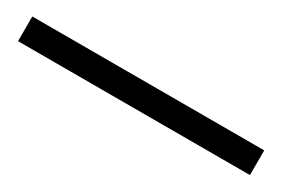

<svg xmlns="http://www.w3.org/2000/svg" viewBox="-8 -42 501 342"><g transform="rotate(30 243.0 128.5)"><path d="M481.9 103V153.8H4.9V103Z"/></g></svg>

Font: Linux Libertine G
Style: Semibold
Weight: 600
Designer: Philipp H. Poll
Foundry: Philipp H. Poll
Version: Version 5.1.1